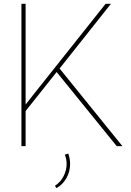

<svg xmlns="http://www.w3.org/2000/svg" viewBox="-20 -752 672 988"><path d="M111.8 0H90.3V-732.4H111.8V-213.9Q121.6 -226.1 129.6 -236.6Q137.7 -247.1 148.4 -260.7L523.4 -732.4H550.8L286.6 -399.4L609.9 0H580.6L271.5 -381.3L111.8 -180.7ZM270.5 215.8 262.7 204.1Q291.5 185.5 307.1 154.8Q322.8 124 322.8 91.3Q322.8 65.9 313.5 43.9L331.1 38.1Q340.8 64.5 340.8 91.3Q340.8 131.3 321.5 165Q302.2 198.7 270.5 215.8Z"/></svg>

Font: Kumbh Sans Thin
Style: Regular
Weight: 250
Version: Version 1.004